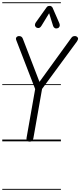

<svg xmlns="http://www.w3.org/2000/svg" viewBox="-25 -1250 710 1698"><path d="M235.5 2.5Q219.5 2.5 213.5 -6Q207.5 -14.5 209.5 -28.5L286 -462.5L122 -886.5Q118.5 -896 117.2 -899.8Q116 -903.5 116 -909Q116 -917.5 123.8 -924.2Q131.5 -931 142.5 -931Q157 -931 165.2 -924.5Q173.5 -918 177.5 -906L324 -526L606 -915.5Q613 -925 620.5 -928Q628 -931 638 -931Q645 -931 651.2 -927.8Q657.5 -924.5 661.5 -919.2Q665.5 -914 665.5 -907.5Q665.5 -898.5 654.5 -882L347 -463.5L270.5 -29Q268 -18 262 -7.8Q256 2.5 235.5 2.5ZM235.5 2.5Q219.5 2.5 213.5 -6Q207.5 -14.5 209.5 -28.5L286 -462.5L122 -886.5Q118.5 -896 117.2 -899.8Q116 -903.5 116 -909Q116 -917.5 123.8 -924.2Q131.5 -931 142.5 -931Q157 -931 165.2 -924.5Q173.5 -918 177.5 -906L324 -526L606 -915.5Q613 -925 620.5 -928Q628 -931 638 -931Q645 -931 651.2 -927.8Q657.5 -924.5 661.5 -919.2Q665.5 -914 665.5 -907.5Q665.5 -898.5 654.5 -882L347 -463.5L270.5 -29Q268 -18 262 -7.8Q256 2.5 235.5 2.5ZM485 -1000.5Q471 -995.5 459.8 -1001.5Q448.5 -1007.5 444.5 -1021L409.5 -1133L342 -1022.5Q330 -1003 316.2 -1002.2Q302.5 -1001.5 294 -1008.5Q283.5 -1018 284 -1029.8Q284.5 -1041.5 292 -1052L385 -1182.5Q393.5 -1195 401.8 -1196.5Q410 -1198 417.5 -1198Q422 -1198 429.5 -1193.5Q437 -1189 440.5 -1180.5L497 -1051Q507 -1029 501.8 -1016.5Q496.5 -1004 485 -1000.5ZM-5 420.5H513.5V428.5H-5ZM-5 -16H513.5V0H-5ZM-5 -505.5H513.5V-497.5H-5ZM-5 -1230H513.5V-1222H-5Z"/></svg>

Font: Edu VIC WA NT Pre Guide
Style: Regular
Weight: 400
Designer: Tina and Corey Anderson, Eben Sorkin, Mirko Velimirovic
Foundry: Google for Education
Version: Version 1.000